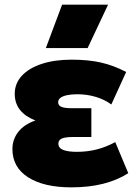

<svg xmlns="http://www.w3.org/2000/svg" viewBox="-20 -792 584 827"><path d="M287.5 15Q169 15 101.2 -28.2Q33.5 -71.5 33.5 -150Q33.5 -192 59 -224.2Q84.5 -256.5 132.5 -273Q89 -290 66.2 -318.5Q43.5 -347 43.5 -388Q43.5 -432 73.5 -465Q103.5 -498 158.8 -516.5Q214 -535 288.5 -535Q359.5 -535 414.2 -522.8Q469 -510.5 523.5 -482L459.5 -342Q430 -363.5 392.2 -374.8Q354.5 -386 313.5 -386Q287 -386 268.5 -382Q250 -378 240.2 -370.5Q230.5 -363 230.5 -351.5Q230.5 -338 244 -332Q257.5 -326 286.5 -326H373.5V-202H294.5Q273.5 -202 259.5 -199.2Q245.5 -196.5 238.5 -190.2Q231.5 -184 231.5 -173Q231.5 -154.5 252.2 -146.2Q273 -138 311.5 -138Q355.5 -138 396.2 -148.2Q437 -158.5 476.5 -180L532.5 -46Q485.5 -16 424.5 -0.5Q363.5 15 287.5 15ZM177.5 -585 247.5 -772H445.5L357.5 -585Z"/></svg>

Font: Geologica Roman Black
Style: Regular
Weight: 900
Designer: Sindre Bremnes, Frode Helland
Foundry: Monokrom Skriftforlag AS
Version: Version 1.010;gftools[0.9.28]